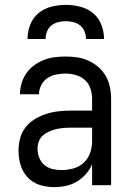

<svg xmlns="http://www.w3.org/2000/svg" viewBox="-20 -760 540 788"><path d="M202 8Q172 8 143 -1Q114 -10 93.5 -32Q73 -54 64.5 -83Q56 -112 56 -141Q56 -167 62.5 -192Q69 -217 84.5 -237Q100 -257 122 -270.5Q144 -284 168.5 -292Q193 -300 218 -303Q243 -306 269 -306H358V-355Q358 -376 351 -397Q344 -418 328 -432Q312 -446 291 -452Q270 -458 249 -458Q229 -458 209.5 -454Q190 -450 174 -439Q158 -428 149 -410Q140 -392 140 -373H62Q62 -396 68.5 -418Q75 -440 88 -459Q101 -478 119.5 -491.5Q138 -505 159 -513.5Q180 -522 203 -525Q226 -528 249 -528Q273 -528 297 -524.5Q321 -521 343 -511Q365 -501 383.5 -485Q402 -469 414 -448Q426 -427 431 -403Q436 -379 436 -355V0H358V-86Q349 -64 332.5 -45.5Q316 -27 295 -14.5Q274 -2 250 3Q226 8 202 8ZM232 -62Q256 -62 280.5 -68.5Q305 -75 323 -91.5Q341 -108 349.5 -131.5Q358 -155 358 -180V-236H269Q254 -236 238.5 -234.5Q223 -233 208.5 -229.5Q194 -226 180 -219.5Q166 -213 155 -203Q144 -193 139 -178.5Q134 -164 134 -149Q134 -131 141 -113Q148 -95 162 -83Q176 -71 194.5 -66.5Q213 -62 232 -62ZM93 -600Q93 -630 104 -658.5Q115 -687 138 -706Q161 -725 190.5 -732.5Q220 -740 250 -740Q280 -740 309.5 -732.5Q339 -725 362 -706Q385 -687 396 -658.5Q407 -630 407 -600H333Q333 -616 327 -631Q321 -646 309 -655.5Q297 -665 281.5 -669Q266 -673 250 -673Q234 -673 218.5 -669Q203 -665 191 -655.5Q179 -646 173 -631Q167 -616 167 -600Z"/></svg>

Font: Iosevka www.saffi
Style: Regular
Weight: 400
Monospace: yes
Designer: Belleve Invis
Foundry: Belleve Invis
Version: Version 22.0.2; ttfautohint (v1.8.3)